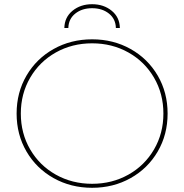

<svg xmlns="http://www.w3.org/2000/svg" viewBox="-20 -890 876 913"><path d="M418 3Q317 3 235 -43Q153 -89 106 -169.5Q59 -250 59 -350Q59 -450 106 -530.5Q153 -611 235 -657Q317 -703 418 -703Q519 -703 601 -657Q683 -611 730 -530.5Q777 -450 777 -350Q777 -250 730 -169.5Q683 -89 601 -43Q519 3 418 3ZM418 -16Q513 -16 590.5 -59.5Q668 -103 712.5 -179.5Q757 -256 757 -350Q757 -444 712.5 -520.5Q668 -597 590.5 -640.5Q513 -684 418 -684Q323 -684 245.5 -640.5Q168 -597 123.5 -520.5Q79 -444 79 -350Q79 -256 123.5 -179.5Q168 -103 245.5 -59.5Q323 -16 418 -16ZM286 -757Q287 -808 325 -839Q363 -870 418 -870Q473 -870 511 -839Q549 -808 550 -757H531Q530 -800 498 -825.5Q466 -851 418 -851Q370 -851 338 -825.5Q306 -800 305 -757Z"/></svg>

Font: Montserrat
Style: Regular
Weight: 400
Designer: Julieta Ulanovsky
Foundry: Julieta Ulanovsky
Version: Version 8.000